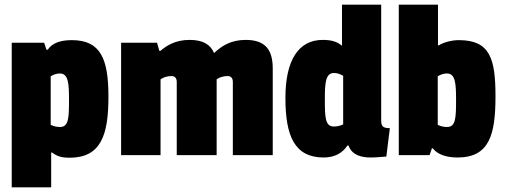

<svg xmlns="http://www.w3.org/2000/svg" viewBox="-20 -661 2155 818"><path d="M198 -11H202C225 6 244 11 276 11C410 11 442 -85 442 -249C442 -410 409 -490 286 -490C242 -490 204 -480 183 -449H178L168 -479H30V137H198ZM274 -237C274 -160 273 -120 236 -120C223 -120 211 -122 196 -129V-336C208 -343 220 -348 235 -348C271 -348 274 -306 274 -237Z M1027 -491C966 -491 929 -467 902 -444L892 -435C877 -471 845 -491 788 -491C727 -491 690 -467 663 -444H659L649 -479H496V0H664V-323C676 -332 694 -337 711 -337C726 -337 733 -327 733 -312V0H903V-323C915 -332 933 -337 950 -337C965 -337 972 -327 972 -312V0H1142V-369C1142 -446 1113 -491 1027 -491Z M1559 10C1584 10 1608 7 1626 6L1641 -115C1613 -115 1604 -122 1604 -147V-641H1437V-466C1416 -484 1391 -491 1355 -491C1252 -491 1196 -405 1196 -244C1196 -83 1234 10 1359 10C1407 10 1440 -10 1460 -41H1465C1479 0 1520 10 1559 10ZM1364 -239C1364 -308 1367 -350 1403 -350C1418 -350 1430 -345 1442 -338V-131C1427 -124 1415 -122 1402 -122C1365 -122 1364 -162 1364 -239Z M2091 -251C2091 -412 2067 -490 1935 -490C1903 -490 1868 -480 1850 -468H1846V-641H1679V0H1810L1820 -29H1824C1846 0 1888 10 1929 10C2065 10 2091 -87 2091 -251ZM1923 -237C1923 -160 1922 -120 1885 -120C1872 -120 1860 -122 1845 -129V-336C1857 -343 1869 -348 1884 -348C1920 -348 1923 -306 1923 -237Z"/></svg>

Font: Passion One
Style: Regular
Weight: 400
Designer: Alejandro Lo Celso
Foundry: Fontstage
Version: Version 1.001